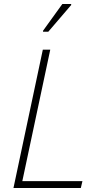

<svg xmlns="http://www.w3.org/2000/svg" viewBox="-20 -935 500 955"><path d="M47 0 193 -688H230L91 -34H390L382 0ZM194 -777V-782L290 -915H334V-910L220 -777Z"/></svg>

Font: Saira Semi Condensed Thin
Style: Italic
Weight: 100
Width: 4
Italic angle: -12°
Designer: Hector Gatti with collaboration of the Omnibus-Type team
Foundry: Omnibus-Type
Version: Version 1.001; ttfautohint (v1.8)